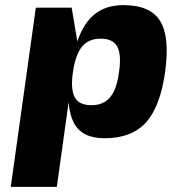

<svg xmlns="http://www.w3.org/2000/svg" viewBox="-20 -530 671 750"><path d="M282 -368Q307 -441 351 -475.5Q395 -510 462 -510Q567 -510 605.5 -448Q644 -386 625 -249.5Q606 -113 550 -51.5Q494 10 389 10Q344 10 314 -5Q284 -20 268 -51Q252 -82 248 -131L202 200H22L120 -500H260ZM337 -119Q368 -119 390 -132.5Q412 -146 425.5 -174.5Q439 -203 445 -249Q455 -317 438 -348Q421 -379 373.5 -379Q326 -379 300.5 -348Q275 -317 265 -249Q255 -181 272 -150Q289 -119 337 -119Z"/></svg>

Font: Fivo Sans Modern Heavy
Style: Regular
Weight: 900
Designer: Alexander Slobzheninov
Foundry: Alexander Slobzheninov
Version: 1.0